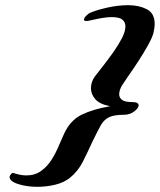

<svg xmlns="http://www.w3.org/2000/svg" viewBox="-20 -669 617 741"><path d="M125 52Q82 52 49 41Q16 30 17 13Q18 8 23 2.5Q28 -3 33 -1Q60 8 82 8Q115 8 139 -9.5Q163 -27 179 -52.5Q195 -78 206.5 -105.5Q218 -133 227 -152Q251 -205 295.5 -226.5Q340 -248 405 -259Q364 -267 347.5 -286.5Q331 -306 331 -328Q331 -354 347 -375Q361 -393 380.5 -418Q400 -443 419 -470Q438 -497 451 -522.5Q464 -548 464 -567Q464 -584 452 -593.5Q440 -603 411 -603Q383 -603 332 -591Q320 -588 314 -588Q304 -588 304 -593Q304 -600 314 -609.5Q324 -619 329 -620Q352 -630 393.5 -639.5Q435 -649 475 -649Q516 -649 546.5 -633.5Q577 -618 577 -576Q577 -563 572 -541Q567 -523 551.5 -495Q536 -467 515 -434.5Q494 -402 472 -371Q464 -360 452 -341Q440 -322 440 -305Q440 -292 451 -283.5Q462 -275 492 -275Q515 -275 515 -262Q515 -252 498 -239Q481 -226 458 -226Q420 -226 400.5 -216.5Q381 -207 368.5 -184.5Q356 -162 337 -123Q318 -81 299.5 -44.5Q281 -8 249 18Q226 36 192.5 44Q159 52 125 52Z"/></svg>

Font: Praise
Style: Regular
Weight: 400
Designer: Robert E. Leuschke
Foundry: Robert E. Leuschke
Version: Version 1.100; ttfautohint (v1.8.3)